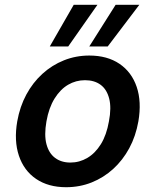

<svg xmlns="http://www.w3.org/2000/svg" viewBox="-20 -770 650 802"><path d="M256 12Q182 12 131 -22.5Q80 -57 59 -119.5Q38 -182 52 -263Q63 -325 90 -375Q117 -425 157 -461.5Q197 -498 247 -518Q297 -538 353 -538Q428 -538 479 -503.5Q530 -469 551 -407Q572 -345 558 -263Q547 -201 520 -151Q493 -101 453 -64.5Q413 -28 363 -8Q313 12 256 12ZM274 -91Q312 -91 345 -110.5Q378 -130 401.5 -168Q425 -206 435 -263Q446 -320 436 -358.5Q426 -397 400 -416Q374 -435 335 -435Q297 -435 264.5 -416Q232 -397 208 -358.5Q184 -320 174 -263Q164 -206 174 -168Q184 -130 210 -110.5Q236 -91 274 -91ZM353 -576 463 -750H562L430 -576ZM188 -576 288 -750H387L265 -576Z"/></svg>

Font: DM Sans 9pt SemiBold
Style: Italic
Weight: 600
Italic angle: -10°
Version: Version 4.004;gftools[0.9.30]